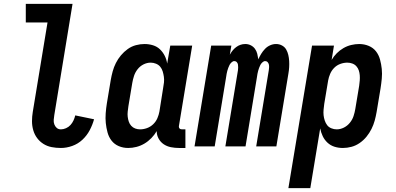

<svg xmlns="http://www.w3.org/2000/svg" viewBox="-20 -755 2040 990"><path d="M294 8Q269 8 246 3.5Q223 -1 204 -13Q185 -25 171.5 -43Q158 -61 151.5 -83.5Q145 -106 145 -130Q145 -154 149 -178L225 -639H113V-735H354L260 -162Q258 -150 257 -137.5Q256 -125 260 -114Q264 -103 272.5 -95.5Q281 -88 294 -88Q307 -88 320.5 -94Q334 -100 343.5 -110.5Q353 -121 359 -134Q365 -147 368 -160L465 -140Q457 -111 442.5 -83.5Q428 -56 405 -34.5Q382 -13 352.5 -2.5Q323 8 294 8Z M641 8Q615 8 592.5 -1.5Q570 -11 555.5 -29.5Q541 -48 534.5 -72Q528 -96 525.5 -120.5Q523 -145 525 -171Q527 -197 531 -222L551 -342Q555 -365 561 -387Q567 -409 577.5 -430Q588 -451 603.5 -469.5Q619 -488 638.5 -502Q658 -516 680.5 -522Q703 -528 725 -528Q748 -528 769 -521.5Q790 -515 805 -500.5Q820 -486 829.5 -467Q839 -448 842 -427L858 -520H971L903 -108Q902 -104 902.5 -100Q903 -96 905.5 -93Q908 -90 911.5 -89Q915 -88 919 -88H936V8H903Q882 8 861.5 4Q841 0 824.5 -11Q808 -22 798 -40Q788 -58 788 -79Q777 -60 760.5 -43Q744 -26 724.5 -14.5Q705 -3 683.5 2.5Q662 8 641 8ZM702 -88Q720 -88 738 -94.5Q756 -101 770 -114.5Q784 -128 791.5 -145.5Q799 -163 802 -180L821 -300Q824 -315 825.5 -330Q827 -345 825 -359Q823 -373 819 -386.5Q815 -400 806.5 -410.5Q798 -421 784.5 -426.5Q771 -432 757 -432Q738 -432 720 -423Q702 -414 689.5 -398Q677 -382 671 -363.5Q665 -345 662 -327L642 -207Q640 -193 638.5 -179.5Q637 -166 638.5 -153Q640 -140 644 -128Q648 -116 656.5 -106.5Q665 -97 677 -92.5Q689 -88 702 -88Z M983 0 1069 -520H1173L1165 -473Q1171 -484 1179 -494Q1187 -504 1197.5 -512Q1208 -520 1220 -524Q1232 -528 1244 -528H1245Q1260 -528 1273 -521.5Q1286 -515 1294.5 -503.5Q1303 -492 1306.5 -477.5Q1310 -463 1312 -449Q1318 -463 1326.5 -477Q1335 -491 1346.5 -503Q1358 -515 1373 -521.5Q1388 -528 1403 -528H1404Q1420 -528 1434 -520.5Q1448 -513 1455.5 -500Q1463 -487 1466.5 -472Q1470 -457 1471 -441Q1472 -425 1471 -408.5Q1470 -392 1467 -375L1405 0H1301L1366 -393Q1367 -400 1367.5 -407.5Q1368 -415 1366.5 -422Q1365 -429 1360 -434.5Q1355 -440 1347 -440Q1340 -440 1333 -433.5Q1326 -427 1322.5 -420Q1319 -413 1316 -405Q1313 -397 1311 -389.5Q1309 -382 1307.5 -374Q1306 -366 1305 -358L1246 0H1142L1207 -393Q1208 -400 1208 -407.5Q1208 -415 1207 -422Q1206 -429 1201 -434.5Q1196 -440 1188 -440Q1181 -440 1174 -433.5Q1167 -427 1163.5 -420Q1160 -413 1157 -405Q1154 -397 1152 -389.5Q1150 -382 1148.5 -374Q1147 -366 1146 -358L1087 0Z M1467 215 1589 -520H1702L1690 -446Q1701 -465 1716.5 -480.5Q1732 -496 1751 -507Q1770 -518 1791 -523Q1812 -528 1832 -528Q1858 -528 1881 -518.5Q1904 -509 1918.5 -490.5Q1933 -472 1939.5 -448Q1946 -424 1948.5 -399.5Q1951 -375 1948.5 -349Q1946 -323 1942 -298L1922 -178Q1918 -155 1912 -133Q1906 -111 1895.5 -90Q1885 -69 1870 -50.5Q1855 -32 1835 -18Q1815 -4 1792.5 2Q1770 8 1748 8Q1725 8 1704.5 1.5Q1684 -5 1668.5 -19.5Q1653 -34 1644 -53Q1635 -72 1631 -93L1580 215ZM1716 -88Q1735 -88 1753 -97Q1771 -106 1784 -122Q1797 -138 1803 -156.5Q1809 -175 1812 -193L1832 -313Q1834 -327 1835 -340.5Q1836 -354 1835 -367Q1834 -380 1830 -392Q1826 -404 1817.5 -413.5Q1809 -423 1796.5 -427.5Q1784 -432 1771 -432Q1753 -432 1735 -425.5Q1717 -419 1703.5 -405.5Q1690 -392 1682.5 -374.5Q1675 -357 1672 -340L1652 -220Q1650 -205 1648.5 -190Q1647 -175 1648.5 -161Q1650 -147 1654.5 -133.5Q1659 -120 1667 -109.5Q1675 -99 1688.5 -93.5Q1702 -88 1716 -88Z"/></svg>

Font: Iosevka Curly
Style: Bold Italic
Weight: 700
Italic angle: -9°
Monospace: yes
Designer: Belleve Invis
Foundry: Belleve Invis
Version: Version 22.1.2; ttfautohint (v1.8.4)